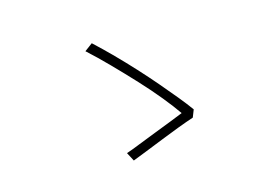

<svg xmlns="http://www.w3.org/2000/svg" viewBox="-76 -766 1152 821"><g transform="rotate(-15 500.0 -355.5)"><path d="M716 -202Q686 -192 646 -177Q606 -162 564 -145Q522 -128 485 -113.5Q448 -99 425 -90L405 -128Q429 -136 466 -151Q503 -166 544 -181.5Q585 -197 620 -211Q655 -225 675 -233Q651 -268 613.5 -314Q576 -360 530 -409.5Q484 -459 436.5 -507.5Q389 -556 346 -595L381 -621Q421 -584 461.5 -543Q502 -502 541 -459.5Q580 -417 615 -376Q650 -335 679.5 -299Q709 -263 729 -235Z"/></g></svg>

Font: Noto Sans TC ExtraLight
Style: Regular
Weight: 250
Designer: Ryoko NISHIZUKA  (kana, bopomofo & ideographs); Paul D. Hunt (Latin, Greek & Cyrillic); Sandoll Communications , Soo-you
Foundry: Adobe
Version: Version 2.004-H2;hotconv 1.0.118;makeotfexe 2.5.65603